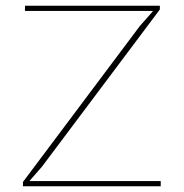

<svg xmlns="http://www.w3.org/2000/svg" viewBox="-20 -649 640 669"><path d="M540 0H60V-15L467 -558L512 -609V-611H67V-629H537V-616L126 -68L84 -20V-18H540Z"/></svg>

Font: TypoPRO Sinkin Sans
Style: 100 Thin
Weight: 100
Designer: Keith Bates
Foundry: K-Type
Version: Sinkin Sans (version 1.0)  by Keith Bates   •   © 2014   www